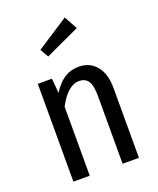

<svg xmlns="http://www.w3.org/2000/svg" viewBox="-147 -884 798 972"><g transform="rotate(-20 252.5 -398.0)"><path d="M360 -725 175 -639 149 -684 321 -796ZM300 -538Q361 -538 396 -495Q431 -452 431 -377V0H343V-365Q343 -423 327 -446Q311 -469 279 -469Q217 -469 166 -372V0H78V-527H154L161 -448Q216 -538 300 -538Z"/></g></svg>

Font: Fira Sans Condensed
Style: Regular
Weight: 400
Width: 3
Designer: Carrois Corporate & Edenspiekermann AG
Foundry: Carrois Corporate GbR & Edenspiekermann AG
Version: Version 4.202;PS 004.202;hotconv 1.0.88;makeotf.lib2.5.64775